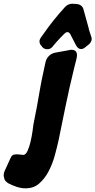

<svg xmlns="http://www.w3.org/2000/svg" viewBox="-94 -1024 519 1045"><path d="M192 -770Q181 -756 163 -756Q148 -756 137 -767L131 -775Q121 -785 121 -799Q121 -809 128 -819L141 -837Q195 -915 260 -986Q277 -1004 302 -1004L306 -1003H314Q316 -1002 324 -1002Q337 -1001 347 -993.5Q357 -986 360 -974L388 -873Q389 -868 390 -863.5Q391 -859 393 -854L402 -826Q405 -819 405 -812Q405 -795 388 -781L369 -766Q359 -757 347 -757Q331 -757 320 -777L289 -837Q283 -849 273 -849Q265 -849 258 -842L235 -819Q224 -807 214 -796Q204 -785 195 -774ZM-48 -26Q-66 -37 -70 -50Q-74 -63 -74 -71Q-74 -83 -68 -95L-37 -163Q-30 -179 -21 -181.5Q-12 -184 -3 -184Q2 -184 8 -183.5Q14 -183 22 -182Q25 -181 33 -181Q46 -181 56 -203Q66 -225 72.5 -253.5Q79 -282 83 -309.5Q87 -337 88 -347Q98 -396 107 -444Q116 -492 124 -541L133 -589L154 -687Q159 -707 174 -721Q189 -735 210 -738L276 -750Q287 -753 295 -753Q325 -753 325 -723Q325 -715 322 -703L309 -651Q297 -603 285.5 -551.5Q274 -500 263.5 -449.5Q253 -399 243.5 -352Q234 -305 226 -266Q217 -224 204 -177Q191 -130 170 -90.5Q149 -51 119 -25Q89 1 45 1Q21 1 -3 -7Q-27 -15 -48 -26Z"/></svg>

Font: Bangerz 2
Style: Regular
Weight: 400
Designer: vernon adams
Foundry: Vernon Adams
Version: Version 2.10;December 28, 2023;FontCreator 13.0.0.2683 64-bi